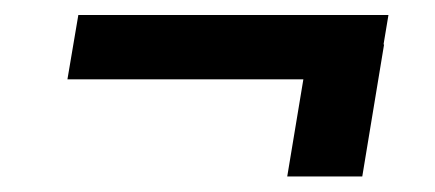

<svg xmlns="http://www.w3.org/2000/svg" viewBox="-20 -413 566 250"><path d="M485.8 -393.5H82L67.8 -309.7H375L354 -183.2H451.7L480.1 -355.1H479.4Z"/></svg>

Font: TID UI Light
Style: Italic
Weight: 300
Italic angle: -9.39999°
Designer: The TID Project Authors
Foundry: Bakken & Bæck
Version: Version 1.001;hotconv 1.0.109;makeotfexe 2.5.65596